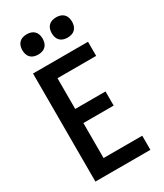

<svg xmlns="http://www.w3.org/2000/svg" viewBox="-232 -1042 965 1131"><g transform="rotate(-30 250.0 -477.0)"><path d="M67 0V-735H441V-639H178V-430H384V-334H178V-96H441V0ZM350 -816Q336 -816 322.5 -820Q309 -824 299 -834Q289 -844 285 -857.5Q281 -871 281 -885Q281 -899 285 -912.5Q289 -926 299 -936Q309 -946 322.5 -950Q336 -954 350 -954Q364 -954 377.5 -950Q391 -946 401 -936Q411 -926 415 -912.5Q419 -899 419 -885Q419 -871 415 -857.5Q411 -844 401 -834Q391 -824 377.5 -820Q364 -816 350 -816ZM150 -816Q136 -816 122.5 -820Q109 -824 99 -834Q89 -844 85 -857.5Q81 -871 81 -885Q81 -899 85 -912.5Q89 -926 99 -936Q109 -946 122.5 -950Q136 -954 150 -954Q164 -954 177.5 -950Q191 -946 201 -936Q211 -926 215 -912.5Q219 -899 219 -885Q219 -871 215 -857.5Q211 -844 201 -834Q191 -824 177.5 -820Q164 -816 150 -816Z"/></g></svg>

Font: Iosevka Curly
Style: Bold
Weight: 700
Monospace: yes
Designer: Belleve Invis
Foundry: Belleve Invis
Version: Version 22.1.2; ttfautohint (v1.8.4)